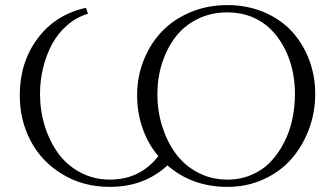

<svg xmlns="http://www.w3.org/2000/svg" viewBox="-20 -731 1321 759"><path d="M58.1 -354Q58.1 -483.9 128.4 -578.6Q198.7 -673.3 319.8 -700.2L328.1 -676.8Q282.2 -663.1 245.6 -631.3Q209 -599.6 185.8 -556.4Q162.6 -513.2 150.4 -462.9Q138.2 -412.6 138.2 -359.9Q138.2 -294.4 156.7 -233.9Q175.3 -173.3 209.5 -125.7Q243.7 -78.1 297.1 -49.6Q350.6 -21 415 -21Q533.2 -21 606 -113.8Q565.4 -161.6 543.7 -223.6Q522 -285.6 522 -354Q522 -427.2 547.9 -492.7Q573.7 -558.1 619.9 -606.4Q666 -654.8 733.2 -682.9Q800.3 -710.9 878.9 -710.9Q957 -710.9 1022.9 -683.1Q1088.9 -655.3 1133.1 -607.4Q1177.2 -559.6 1201.7 -495.6Q1226.1 -431.6 1226.1 -359.9Q1226.1 -286.6 1201.2 -220Q1176.3 -153.3 1132.1 -102.8Q1087.9 -52.2 1022 -22.2Q956.1 7.8 878.9 7.8Q739.7 7.8 642.1 -77.1Q549.3 7.8 415 7.8Q309.1 7.8 226.8 -42Q144.5 -91.8 101.3 -173.8Q58.1 -255.9 58.1 -354ZM602.1 -358.9Q602.1 -293.5 620.6 -233.4Q639.2 -173.3 673.3 -125.7Q707.5 -78.1 761 -49.6Q814.5 -21 878.9 -21Q930.2 -21 974.4 -39.8Q1018.6 -58.6 1049.6 -91.3Q1080.6 -124 1102.8 -167.2Q1125 -210.4 1135.5 -259.3Q1146 -308.1 1146 -359.9Q1146 -409.7 1135.3 -456.5Q1124.5 -503.4 1102.5 -544.4Q1080.6 -585.4 1049.3 -616.2Q1018.1 -647 974.4 -664.6Q930.7 -682.1 878.9 -682.1Q813.5 -682.1 760 -655.3Q706.5 -628.4 672.6 -583.3Q638.7 -538.1 620.4 -480.5Q602.1 -422.9 602.1 -358.9Z"/></svg>

Font: Dihjauti S
Style: Regular
Weight: 400
Designer: T. Christopher White
Version: Version 3.0.0